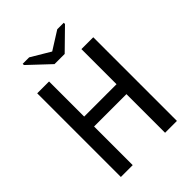

<svg xmlns="http://www.w3.org/2000/svg" viewBox="-235 -951 1069 1069"><g transform="rotate(-45 300.0 -416.0)"><path d="M427.2 0V-304.2H172.4V0H79.1V-658.7H172.4V-382.3H427.2V-658.7H520.5V0ZM342.3 -705.6H262.2L138.2 -822.3V-832H189L302.2 -764.6H303.2L410.2 -832H461.4V-822.3Z"/></g></svg>

Font: Cousine
Style: Regular
Weight: 400
Monospace: yes
Designer: Steve Matteson
Foundry: Monotype Imaging Inc.
Version: Version 1.21